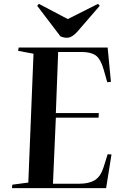

<svg xmlns="http://www.w3.org/2000/svg" viewBox="-20 -977 640 997"><path d="M154 -698 74 -713 77 -730H539L556 -552L537 -550L518 -617Q502 -672 476.5 -689.5Q451 -707 405 -707H282L270 -390H493L492 -366H270L255 -23H392Q443 -23 473 -42Q503 -61 518 -109L539 -176L559 -175L531 0H42L44 -18L127 -29ZM173 -947 182 -957 332 -878 489 -957 498 -947 382 -813Q354 -781 328 -781Q317 -781 309.5 -783Q302 -785 294 -788Z"/></svg>

Font: Literata 72pt SemiBold
Style: Italic
Weight: 600
Italic angle: -2°
Designer: Latin by Veronika Burian and Jose Scaglione. Greek by Irene Vlachou. Cyrillic by Vera Evstafieva
Foundry: TypeTogether
Version: Version 3.002